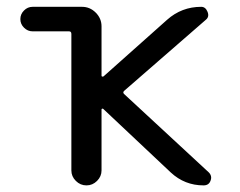

<svg xmlns="http://www.w3.org/2000/svg" viewBox="-20 -567 708 566"><path d="M190.4 -466.8Q190.4 -474.6 183.6 -474.6H76.2Q61.5 -474.6 50.8 -485.4Q40 -496.1 40 -510.7Q40 -525.4 50.8 -536.1Q61.5 -546.9 76.2 -546.9H221.7Q245.1 -546.9 262.2 -529.8Q279.3 -512.7 279.3 -489.3V-343.8Q279.3 -341.8 281.2 -341.3Q283.2 -340.8 285.2 -341.8L472.7 -508.8Q515.6 -546.9 573.2 -546.9Q585.9 -546.9 591.8 -532.2Q597.7 -517.6 586.9 -508.8L346.7 -299.8Q340.8 -294.9 345.7 -290L595.7 -58.6Q602.5 -51.8 602.5 -43Q602.5 -39.1 600.6 -34.2Q595.7 -20.5 580.1 -20.5Q524.4 -20.5 483.4 -58.6L284.2 -246.1Q283.2 -247.1 281.2 -246.6Q279.3 -246.1 279.3 -244.1V-64.5Q279.3 -46.9 266.1 -33.7Q252.9 -20.5 234.9 -20.5Q216.8 -20.5 203.6 -33.7Q190.4 -46.9 190.4 -64.5Z"/></svg>

Font: Gen Jyuu Gothic Regular
Style: Regular
Weight: 400
Designer: [Source Han Sans]
Ryoko NISHIZUKA  (kana & ideographs); Paul D. Hunt (Latin, Greek & Cyrillic); Wenlong ZHANG  (bopomofo
Version: Version 1.002.20150607